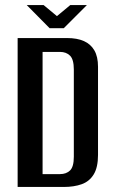

<svg xmlns="http://www.w3.org/2000/svg" viewBox="-20 -742 451 762"><path d="M50 0V-591H246Q286 -591 313 -579Q340 -567 354.5 -542Q369 -517 369 -477V-127Q369 -78 352 -50Q335 -22 304.5 -11Q274 0 233 0ZM149 -51H218Q243 -51 258 -65.5Q273 -80 273 -120V-466Q273 -506 258 -521Q243 -536 218 -536H149ZM177 -630 86 -722H153L206 -678L259 -722H325L233 -630Z"/></svg>

Font: Alumni Sans SemiBold
Style: Regular
Weight: 600
Designer: Robert E. Leuschke
Foundry: Robert E. Leuschke
Version: Version 1.018